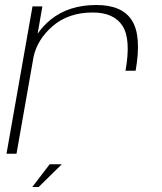

<svg xmlns="http://www.w3.org/2000/svg" viewBox="-20 -615 646 768"><path d="M482 -332Q504.5 -457.5 470.2 -511.2Q436 -565 350.5 -565Q253 -565 189.5 -509.5Q130 -457.5 114.5 -389L46 0H6L110 -589.5H149.5L130.5 -480Q151.5 -511 184 -537.5Q256 -595 365.5 -595Q469 -595 508 -532.8Q547 -470.5 522.5 -332ZM109.2 132.9 178.7 42.1H227.1L134.8 132.9Z"/></svg>

Font: Anybody ExtraExpanded ExtraLight
Style: Italic
Weight: 200
Width: 8
Italic angle: -10°
Designer: Tyler Finck
Foundry: Etcetera Type Company
Version: Version 1.010; ttfautohint (v1.8.3) -l 8 -r 50 -G 200 -x 14 